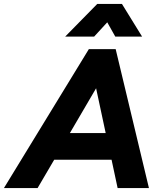

<svg xmlns="http://www.w3.org/2000/svg" viewBox="-89 -961 806 981"><path d="M-69 0 365 -710H502L672 0H512L481 -145H188L103 0ZM268 -281H451L402 -510ZM637 -774H500L459 -847L392 -774H244L408 -941H534Z"/></svg>

Font: Livvic
Style: Bold Italic
Weight: 700
Italic angle: -10°
Designer: Jacques Le Bailly, Baron von Fonthausen
Version: Version 1.001; ttfautohint (v1.8.2)